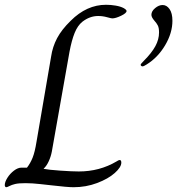

<svg xmlns="http://www.w3.org/2000/svg" viewBox="-55 -784 755 804"><path d="M-35 -9Q-35 -22 -24 -39.5Q-13 -57 3.5 -69.5Q20 -82 35 -82H58Q72 -100 81.5 -123.5Q91 -147 98 -191L159 -547Q165 -588 184 -624Q203 -660 241 -697Q308 -764 389 -764Q409 -764 429.5 -760.5Q450 -757 463 -750Q475 -743 475 -738Q475 -729 452 -718Q429 -707 415 -707Q411 -707 393 -712Q375 -717 356 -717Q321 -717 290 -693Q270 -677 257.5 -646Q245 -615 236 -567L162 -149Q158 -128 149 -108.5Q140 -89 128 -78V-77Q147 -73 197 -69.5Q247 -66 275 -66Q362 -66 433 -108Q442 -114 446 -114Q453 -114 453 -103Q453 -84 425.5 -59.5Q398 -35 351.5 -17.5Q305 0 253 0Q228 0 160 -8Q150 -9 115 -13Q80 -17 52 -17Q23 -17 8.5 -13.5Q-6 -10 -15.5 -5Q-25 0 -29 0Q-32 0 -33.5 -3Q-35 -6 -35 -9ZM534 -513Q534 -516 547 -529Q580 -562 595.5 -590.5Q611 -619 611 -648Q611 -667 606 -677Q601 -687 591 -698Q579 -712 579 -722Q579 -737 594.5 -750Q610 -763 626 -763Q643 -763 655 -746Q667 -729 667 -697Q667 -646 636.5 -594.5Q606 -543 559 -514Q546 -506 543 -506Q539 -506 536.5 -508Q534 -510 534 -513Z"/></svg>

Font: Charm
Style: Regular
Weight: 400
Designer: Katatrad Aksorn Co.,Ltd.
Foundry: Cadson Demak Co.,Ltd.
Version: Version 1.001